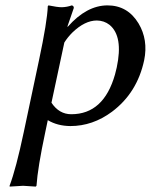

<svg xmlns="http://www.w3.org/2000/svg" viewBox="-20 -459 561 714"><path d="M219.2 -300.8 171.4 -77.1Q199.7 -34.2 245.1 -34.2Q365.7 -34.2 407.7 -182.1Q411.1 -195.3 414.1 -208Q439 -324.2 387.2 -366.7Q367.2 -382.3 340.3 -382.8Q295.4 -382.8 249 -337.9Q231.4 -320.3 219.2 -300.8ZM68.4 32.2 125 -234.9Q155.8 -379.4 157.7 -436L160.2 -439Q193.4 -432.1 210 -432.1Q229 -432.6 247.1 -439Q254.9 -437 254.4 -429.2Q230.5 -360.4 230.5 -359.9H232.4Q301.8 -438.5 379.4 -439Q454.6 -439 495.1 -372.1Q531.7 -311 516.1 -234.9Q490.2 -113.8 396.5 -43.5Q324.7 9.8 241.7 9.8Q193.4 9.3 157.7 -12.2L148.4 32.2Q120.1 165 115.7 231.9L112.8 234.9Q110.8 234.9 65.9 231.9L16.1 234.9L15.6 231.9Q39.6 168.5 68.4 32.2Z"/></svg>

Font: Linux Biolinum Capitals O
Style: Italic Samll Caps
Weight: 400
Italic angle: -12°
Designer: Philipp H. Poll
Foundry: Philipp H. Poll
Version: Version 0.6.2